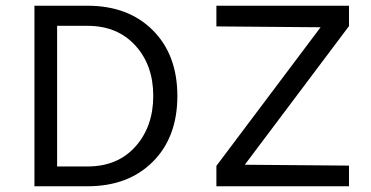

<svg xmlns="http://www.w3.org/2000/svg" viewBox="-20 -649 1293 669"><path d="M734 0V-71L1097 -554L734 -557V-629H1196V-558L833 -75L1196 -72V0ZM100 0V-629H285Q427 -629 512.5 -543.5Q598 -458 598 -314.5Q598 -171 512.5 -85.5Q427 0 285 0ZM179 -69H285Q390 -69 452 -138.5Q514 -208 514 -315Q514 -422 451.5 -490.5Q389 -559 285 -559H179Z"/></svg>

Font: Karmilla
Style: Regular
Weight: 400
Designer: Jonathan Pinhorn
Version: Version 1.000